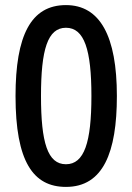

<svg xmlns="http://www.w3.org/2000/svg" viewBox="-20 -722 520 754"><path d="M439 -345C439 -580 373 -702 239 -702C101 -702 41 -582 41 -345C41 -88 110 12 239 12C385 12 439 -123 439 -345ZM141 -345C141 -527 167 -613 239 -613C311 -613 339 -527 339 -345C339 -163 311 -77 239 -77C167 -77 141 -162 141 -345Z"/></svg>

Font: Noto Sans Kannada Condensed Medium
Style: Regular
Weight: 500
Width: 3
Designer: Jelle Bosma - Monotype Design Team
Foundry: Monotype Imaging Inc.
Version: Version 2.005